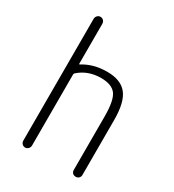

<svg xmlns="http://www.w3.org/2000/svg" viewBox="-181 -852 863 954"><g transform="rotate(30 250.0 -375.0)"><path d="M87.9 -26.4V-723.6Q87.9 -734.4 95.2 -742.2Q102.5 -750 112.8 -750Q123 -750 130.4 -742.7Q137.7 -735.4 137.7 -723.6V-495.1Q137.7 -491.2 141.6 -493.2Q200.2 -530.3 278.3 -530.3Q357.4 -530.3 392.6 -485.8Q427.7 -441.4 427.7 -339.8V-24.4Q427.7 -14.6 420.9 -7.3Q414.1 0 402.8 0Q391.6 0 384.8 -6.8Q377.9 -13.7 377.9 -24.4V-330.1Q377.9 -423.8 353.5 -456.1Q329.1 -488.3 267.6 -488.3Q193.4 -488.3 141.6 -442.4Q137.7 -438.5 137.7 -433.6V-26.4Q137.7 -15.6 130.4 -7.8Q123 0 112.8 0Q102.5 0 95.2 -7.3Q87.9 -14.6 87.9 -26.4Z"/></g></svg>

Font: Rounded-L Mgen+ 1mn light
Style: Regular
Weight: 200
Designer: [Source Han Sans]
Ryoko NISHIZUKA  (kana & ideographs); Paul D. Hunt (Latin, Greek & Cyrillic); Wenlong ZHANG  (bopomofo
Version: Version 1.059.20150602